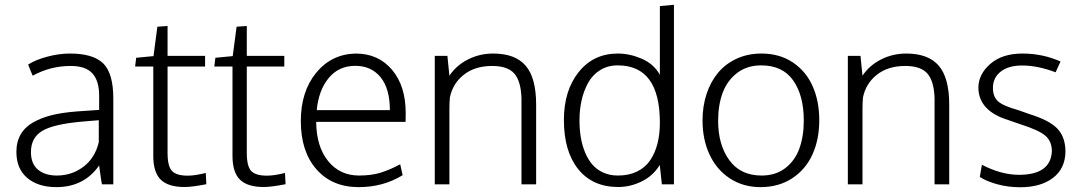

<svg xmlns="http://www.w3.org/2000/svg" viewBox="-20 -768 4504 800"><path d="M214.8 11.7Q139.2 11.7 93.8 -26.4Q48.3 -64.5 48.3 -135.3Q48.3 -177.2 66.4 -208.3Q84.5 -239.3 118.9 -258.5Q153.3 -277.8 197.5 -288.6Q241.7 -299.3 300.3 -303.7Q362.8 -307.6 393.1 -310.1V-369.6Q393.1 -431.2 365 -462.2Q336.9 -493.2 274.9 -493.2Q189.9 -493.2 116.2 -452.6Q114.3 -457.5 107.2 -473.9Q100.1 -490.2 97.2 -499Q127.4 -518.6 176.3 -531.7Q225.1 -544.9 272 -544.9Q368.2 -544.9 410.2 -503.7Q452.1 -462.4 452.1 -357.4V0H404.8Q402.3 -11.2 397.7 -44.4Q393.1 -77.6 393.1 -78.6Q330.1 11.7 214.8 11.7ZM216.8 -36.6Q279.3 -36.6 327.9 -73.5Q376.5 -110.4 391.6 -175.8V-267.1Q321.3 -261.2 320.8 -261.2Q201.7 -250.5 155.3 -222.2Q108.9 -193.8 108.9 -134.3Q108.9 -85.4 138.4 -61Q168 -36.6 216.8 -36.6Z M748.5 11.2Q681.2 11.2 649.9 -19.3Q618.7 -49.8 618.7 -118.7V-490.7H543L547.4 -527.3L619.6 -534.2L635.7 -656.7L678.2 -659.7V-535.2H834.5V-490.7H678.2V-131.3Q678.2 -74.7 696.8 -55.4Q715.3 -36.1 762.2 -36.1Q792.5 -36.1 837.4 -47.4L839.8 -0.5Q780.8 11.2 748.5 11.2Z M1078.6 11.2Q1011.2 11.2 980 -19.3Q948.7 -49.8 948.7 -118.7V-490.7H873L877.4 -527.3L949.7 -534.2L965.8 -656.7L1008.3 -659.7V-535.2H1164.6V-490.7H1008.3V-131.3Q1008.3 -74.7 1026.9 -55.4Q1045.4 -36.1 1092.3 -36.1Q1122.6 -36.1 1167.5 -47.4L1169.9 -0.5Q1110.8 11.2 1078.6 11.2Z M1474.6 11.7Q1363.8 11.7 1298.6 -62.5Q1233.4 -136.7 1233.4 -263.7Q1233.4 -386.2 1297.1 -464.4Q1360.8 -542.5 1461.9 -544.9Q1556.2 -544.9 1613.3 -477.5Q1670.4 -410.2 1670.4 -296.9Q1670.4 -292.5 1670.2 -279.1Q1669.9 -265.6 1669.9 -260.3H1297.4Q1298.3 -157.2 1347.2 -96.9Q1396 -36.6 1476.1 -36.6Q1528.3 -36.6 1566.9 -48.8Q1605.5 -61 1647.5 -83.5L1657.7 -38.1Q1576.7 11.7 1474.6 11.7ZM1299.8 -309.1H1604.5Q1604.5 -398.4 1565.9 -446Q1527.3 -493.7 1460 -493.7Q1391.6 -493.7 1349.6 -442.9Q1307.6 -392.1 1299.8 -309.1Z M1791.5 0V-535.2H1844.2L1852.5 -452.6Q1881.3 -495.6 1929.9 -520.3Q1978.5 -544.9 2034.7 -544.9Q2127 -544.9 2170.4 -494.1Q2213.9 -443.4 2213.9 -332V0H2152.8V-359.4Q2150.4 -430.7 2122.6 -461.9Q2094.7 -493.2 2031.2 -493.2Q1958.5 -493.2 1912.4 -456.5Q1866.2 -419.9 1854.5 -361.8Q1852.5 -338.9 1852.5 -314V0Z M2556.2 11.2Q2449.2 11.2 2389.4 -63Q2329.6 -137.2 2329.6 -268.1Q2329.6 -391.1 2391.4 -468Q2453.1 -544.9 2554.2 -544.9Q2604 -544.9 2653.8 -523.4Q2703.6 -502 2729.5 -456.5V-472.7V-742.7L2788.1 -748V0H2737.8L2729 -80.6Q2701.2 -35.2 2653.6 -12Q2606 11.2 2556.2 11.2ZM2554.7 -36.6Q2600.1 -36.6 2634.3 -53.2Q2668.5 -69.8 2689 -100.1Q2709.5 -130.4 2719.5 -169.7Q2729.5 -209 2729.5 -256.8Q2729.5 -495.6 2553.7 -495.6Q2512.2 -495.6 2480.5 -475.8Q2448.7 -456.1 2430.4 -422.6Q2412.1 -389.2 2403.3 -349.9Q2394.5 -310.5 2394.5 -267.1Q2394.5 -229.5 2399.9 -196.5Q2405.3 -163.6 2417.5 -133.8Q2429.7 -104 2447.8 -82.8Q2465.8 -61.5 2493.2 -49.1Q2520.5 -36.6 2554.7 -36.6Z M3153.3 -36.6Q3211.9 -36.6 3252.2 -67.6Q3292.5 -98.6 3310.8 -149.4Q3329.1 -200.2 3329.1 -266.1Q3329.1 -369.6 3285.2 -432.6Q3241.2 -495.6 3151.4 -495.6Q3092.8 -495.6 3051.5 -464.1Q3010.3 -432.6 2991.2 -381.6Q2972.2 -330.6 2972.2 -264.6Q2972.2 -164.6 3018.8 -100.6Q3065.4 -36.6 3153.3 -36.6ZM3148.9 11.7Q3076.2 11.7 3020.8 -24.9Q2965.3 -61.5 2936.3 -124.3Q2907.2 -187 2907.2 -266.1Q2907.2 -325.7 2924.1 -376.7Q2940.9 -427.7 2972.2 -465.1Q3003.4 -502.4 3049.8 -523.7Q3096.2 -544.9 3152.8 -544.9Q3228 -544.9 3283.2 -508.1Q3338.4 -471.2 3366 -408.9Q3393.6 -346.7 3393.6 -267.1Q3393.6 -187 3365.2 -124.5Q3336.9 -62 3280.8 -25.1Q3224.6 11.7 3148.9 11.7Z M3512.7 0V-535.2H3565.4L3573.7 -452.6Q3602.5 -495.6 3651.1 -520.3Q3699.7 -544.9 3755.9 -544.9Q3848.1 -544.9 3891.6 -494.1Q3935.1 -443.4 3935.1 -332V0H3874V-359.4Q3871.6 -430.7 3843.8 -461.9Q3815.9 -493.2 3752.4 -493.2Q3679.7 -493.2 3633.5 -456.5Q3587.4 -419.9 3575.7 -361.8Q3573.7 -338.9 3573.7 -314V0Z M4231.4 12.2Q4179.7 12.2 4134.3 -0.5Q4088.9 -13.2 4062.5 -30.8L4071.3 -81.5Q4151.9 -39.6 4225.6 -39.6Q4357.9 -39.6 4362.8 -137.7Q4362.8 -178.7 4336.2 -202.1Q4309.6 -225.6 4229.5 -251Q4187.5 -265.6 4183.1 -267.1Q4057.6 -305.2 4056.6 -402.3Q4056.6 -458.5 4106.2 -501.7Q4155.8 -544.9 4240.2 -544.9Q4324.7 -544.9 4398.9 -511.7L4378.4 -466.8Q4303.2 -495.1 4238.8 -495.1Q4182.1 -495.1 4149.7 -469.7Q4117.2 -444.3 4117.2 -401.4Q4117.2 -365.2 4138.4 -345.9Q4159.7 -326.7 4222.7 -309.1Q4229.5 -307.1 4247.8 -300.3Q4266.1 -293.5 4268.1 -293Q4352.5 -267.1 4386 -231.7Q4419.4 -196.3 4419.4 -135.3Q4418 -64.9 4366.9 -26.4Q4315.9 12.2 4231.4 12.2Z"/></svg>

Font: Oxygen Light
Style: Regular
Weight: 300
Designer: vernon adams
Foundry: Vernon Adams
Version: Version Release 0.2.3 webfont; ttfautohint (v0.93.3-1d66) -l